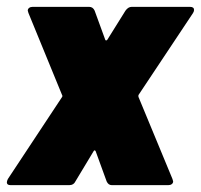

<svg xmlns="http://www.w3.org/2000/svg" viewBox="-23 -540 586 560"><path d="M-3 -8Q-3 -12 0 -18L158 -257Q160 -260 158 -263L60 -502Q58 -508 58 -509Q58 -514 62 -517Q66 -520 72 -520H237Q248 -520 253 -509L284 -424Q286 -420 290 -424L343 -509Q351 -520 361 -520H531Q543 -520 543 -511Q543 -507 540 -502L381 -263Q380 -260 381 -257L480 -18Q482 -12 482 -11Q482 -6 478 -3Q474 0 468 0H303Q293 0 288 -11L256 -99Q253 -104 250 -99L197 -11Q192 0 179 0H8Q-3 0 -3 -8Z"/></svg>

Font: Barlow Semi Condensed Black
Style: Italic
Weight: 900
Width: 4
Italic angle: -7°
Designer: Jeremy Tribby
Foundry: Tribby Type
Version: Version 1.408